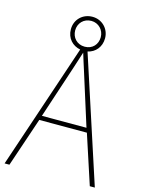

<svg xmlns="http://www.w3.org/2000/svg" viewBox="-131 -962 765 1036"><g transform="rotate(15 252.0 -443.5)"><path d="M476 0H504L276 -699C318 -708 349 -743 349 -792C349 -846 307 -887 254 -887C201 -887 158 -848 158 -792C158 -741 192 -707 235 -699L0 0H27L120 -275H386ZM254 -720C210 -720 182 -753 182 -792C182 -832 211 -864 254 -864C294 -864 325 -832 325 -792C325 -751 297 -720 254 -720ZM282 -601 377 -300H128L227 -600C236 -630 246 -657 255 -687C265 -653 274 -627 282 -601Z"/></g></svg>

Font: Noto Sans Lao SemiCondensed Thin
Style: Regular
Weight: 100
Width: 4
Designer: Monotype Design Team
Foundry: Monotype Imaging Inc.
Version: Version 2.003